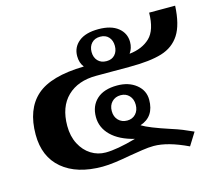

<svg xmlns="http://www.w3.org/2000/svg" viewBox="-89 -685 927 820"><g transform="rotate(-15 374.5 -275.5)"><path d="M171 -197Q171 -151 189 -116.5Q207 -82 236.5 -63.5Q266 -45 301 -45Q351 -45 436 -69Q370 -85 334.5 -120Q299 -155 299 -202Q299 -251 330.5 -280Q362 -309 421 -309Q472 -309 505 -282.5Q538 -256 538 -215Q538 -140 474 -119Q504 -100 596 -70Q606 -67 621.5 -61.5Q637 -56 644 -53L690 -33L655 23Q567 -19 505 -19Q483 -19 453.5 -14.5Q424 -10 394 -5Q363 1 330 5.5Q297 10 272 10Q159 10 95 -44Q31 -98 31 -196Q31 -308 94.5 -364.5Q158 -421 305 -424Q289 -444 289 -474Q289 -513 319 -537.5Q349 -562 406 -562Q462 -562 492.5 -537.5Q523 -513 523 -474Q523 -447 508 -426Q565 -432 599 -464.5Q633 -497 634 -574H749Q745 -491 717 -447.5Q689 -404 636.5 -388Q584 -372 495 -372H346Q265 -372 218 -326.5Q171 -281 171 -197ZM353 -475Q353 -451 367 -436Q381 -421 405 -421H406Q429 -421 442.5 -436Q456 -451 456 -475Q456 -499 442.5 -514Q429 -529 405 -529Q381 -529 367 -514Q353 -499 353 -475ZM477 -209Q477 -234 462.5 -249.5Q448 -265 425 -265Q401 -265 386 -249.5Q371 -234 371 -209Q371 -184 386 -168.5Q401 -153 425 -153Q448 -153 462.5 -168.5Q477 -184 477 -209Z"/></g></svg>

Font: Taviraj SemiBold
Style: Regular
Weight: 600
Designer: Katatrad Team
Foundry: CadsonDemak
Version: Version 1.001